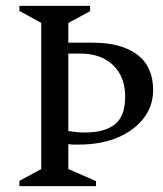

<svg xmlns="http://www.w3.org/2000/svg" viewBox="-20 -632 554 652"><path d="M46 0V-18L120 -58V-554L46 -595V-612H286V-594L212 -554V-487H296Q392 -487 446 -446.5Q500 -406 500 -326Q500 -272 467.5 -230Q435 -188 378.5 -164.5Q322 -141 248 -141Q238 -141 228.5 -141Q219 -141 212 -143V-58L306 -17V0ZM267 -182Q336 -182 370.5 -210Q405 -238 405 -303Q405 -351 385.5 -383.5Q366 -416 332.5 -433Q299 -450 253 -450H212V-187Q225 -185 239.5 -183.5Q254 -182 267 -182Z"/></svg>

Font: Ancizar Serif Light
Style: Regular
Weight: 400
Version: Version 8.100